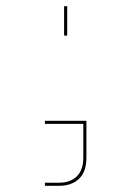

<svg xmlns="http://www.w3.org/2000/svg" viewBox="-20 -560 424 620"><path d="M259 -170V-51Q259 -5 235 17.5Q211 40 171 40H125V30H171Q207 30 228 9.5Q249 -11 249 -51V-160H125V-170ZM187 -445V-540H197V-445Z"/></svg>

Font: Bungee Hairline
Style: Regular
Weight: 400
Designer: David Jonathan Ross
Foundry: David Jonathan Ross
Version: Version 1.001;PS 1.0;hotconv 1.0.72;makeotf.lib2.5.5900